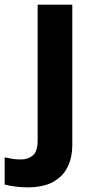

<svg xmlns="http://www.w3.org/2000/svg" viewBox="-84 -566 409 826"><path d="M34 240Q9 240 -18.5 236.5Q-46 233 -64 228V111Q-46 115 -30 117.5Q-14 120 6 120Q36 120 57 103Q78 86 78 37V-546H227V59Q227 109 208 150Q189 191 146.5 215.5Q104 240 34 240Z"/></svg>

Font: Noto Sans Cham
Style: Bold
Weight: 700
Version: Version 2.002